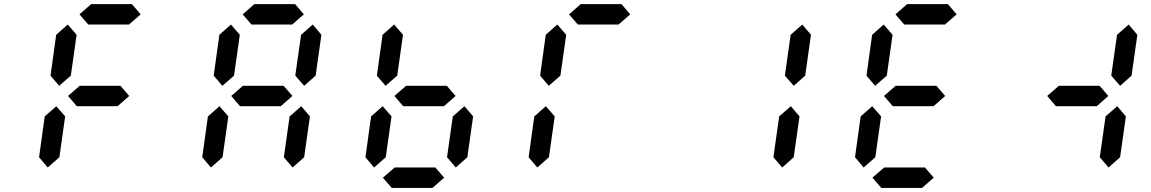

<svg xmlns="http://www.w3.org/2000/svg" viewBox="-20 -921 5639 941"><path d="M612.3 -800.8H412.6L369.6 -850.6L426.8 -900.9H626.5L669.4 -850.6ZM213.9 -100.1 171.4 -150.4 199.2 -350.6 255.9 -400.4 299.3 -350.6 271 -150.4ZM270 -500.5 227.5 -550.3 255.4 -750.5 312 -800.8 355.5 -750.5 327.1 -550.3ZM556.2 -400.4H356.4L313.5 -450.7L370.6 -500.5H570.3L613.3 -450.7Z M1412.1 -800.8H1212.4L1169.4 -850.6L1226.6 -900.9H1426.3L1469.2 -850.6ZM1013.7 -100.1 971.2 -150.4 999 -350.6 1055.7 -400.4 1099.1 -350.6 1070.8 -150.4ZM1414.1 -100.1 1371.1 -150.4 1399.4 -350.6 1456.5 -400.4 1499 -350.6 1470.7 -150.4ZM1069.8 -500.5 1027.3 -550.3 1055.2 -750.5 1111.8 -800.8 1155.3 -750.5 1127 -550.3ZM1470.7 -500.5 1427.2 -550.3 1455.6 -750.5 1512.7 -800.8 1555.2 -750.5 1526.9 -550.3ZM1356 -400.4H1156.2L1113.3 -450.7L1170.4 -500.5H1370.1L1413.1 -450.7Z M1813.5 -100.1 1771 -150.4 1798.8 -350.6 1855.5 -400.4 1898.9 -350.6 1870.6 -150.4ZM2213.9 -100.1 2170.9 -150.4 2199.2 -350.6 2256.3 -400.4 2298.8 -350.6 2270.5 -150.4ZM1869.6 -500.5 1827.1 -550.3 1855 -750.5 1911.6 -800.8 1955.1 -750.5 1926.8 -550.3ZM2155.8 -400.4H1956.1L1913.1 -450.7L1970.2 -500.5H2169.9L2212.9 -450.7ZM2099.6 0H1899.9L1856.4 -50.3L1914.1 -100.1H2113.8L2156.7 -50.3Z M3011.7 -800.8H2812L2769 -850.6L2826.2 -900.9H3025.9L3068.8 -850.6ZM2613.3 -100.1 2570.8 -150.4 2598.6 -350.6 2655.3 -400.4 2698.7 -350.6 2670.4 -150.4ZM2669.4 -500.5 2627 -550.3 2654.8 -750.5 2711.4 -800.8 2754.9 -750.5 2726.6 -550.3Z M3813.5 -100.1 3770.5 -150.4 3798.8 -350.6 3856 -400.4 3898.4 -350.6 3870.1 -150.4ZM3870.1 -500.5 3826.7 -550.3 3855 -750.5 3912.1 -800.8 3954.6 -750.5 3926.3 -550.3Z M4611.3 -800.8H4411.6L4368.7 -850.6L4425.8 -900.9H4625.5L4668.5 -850.6ZM4212.9 -100.1 4170.4 -150.4 4198.2 -350.6 4254.9 -400.4 4298.3 -350.6 4270 -150.4ZM4269 -500.5 4226.6 -550.3 4254.4 -750.5 4311 -800.8 4354.5 -750.5 4326.2 -550.3ZM4555.2 -400.4H4355.5L4312.5 -450.7L4369.6 -500.5H4569.3L4612.3 -450.7ZM4499 0H4299.3L4255.9 -50.3L4313.5 -100.1H4513.2L4556.2 -50.3Z M5413.1 -100.1 5370.1 -150.4 5398.4 -350.6 5455.6 -400.4 5498 -350.6 5469.7 -150.4ZM5469.7 -500.5 5426.3 -550.3 5454.6 -750.5 5511.7 -800.8 5554.2 -750.5 5525.9 -550.3ZM5355 -400.4H5155.3L5112.3 -450.7L5169.4 -500.5H5369.1L5412.1 -450.7Z"/></svg>

Font: E1234
Style: Italic
Weight: 400
Italic angle: -8°
Designer: GGBotNet
Foundry: GGBotNet
Version: 1.04